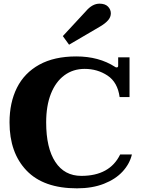

<svg xmlns="http://www.w3.org/2000/svg" viewBox="-20 -1018 773 1048"><path d="M323 -821 449 -957Q484 -998 523 -998Q554 -998 569.5 -982Q585 -966 585 -945Q585 -925 570 -907.5Q555 -890 526 -873L357 -774ZM32 -350Q32 -458 72.5 -539Q113 -620 194.5 -665Q276 -710 396 -710Q520 -710 608 -653Q611 -650 617 -650Q625 -650 625 -659V-705H687V-488H633Q622 -569 567 -605.5Q512 -642 442 -642Q379 -642 331.5 -607Q284 -572 258 -506.5Q232 -441 232 -350Q232 -210 282 -134Q332 -58 424 -58Q579 -58 636 -175H700Q688 -124 649.5 -82Q611 -40 547.5 -15Q484 10 400 10Q218 10 125 -87Q32 -184 32 -350Z"/></svg>

Font: Taviraj ExtraBold
Style: Regular
Weight: 800
Designer: Katatrad Team
Foundry: CadsonDemak
Version: Version 1.001